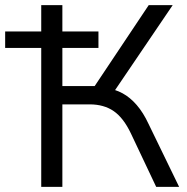

<svg xmlns="http://www.w3.org/2000/svg" viewBox="-32 -725 726 745"><path d="M128 0V-539H-12V-603H128V-705H210V-603H350V-539H210V-391H349L322 -371L545 -705H638L402 -357L381 -383Q414 -379 443.5 -363Q473 -347 498.5 -317.5Q524 -288 544 -245L663 0H574L476 -207Q447 -268 409 -294Q371 -320 316 -320H210V0Z"/></svg>

Font: NunitoSans1
Style: Book
Weight: 400
Designer: Vernon Adams
Foundry: Vernon Adams
Version: Version 3.101;gftools[0.9.27]